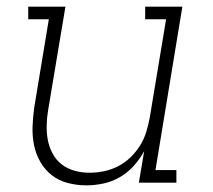

<svg xmlns="http://www.w3.org/2000/svg" viewBox="-20 -550 640 578"><path d="M240 8Q212 8 184.5 1Q157 -6 136 -22.5Q115 -39 101.5 -62.5Q88 -86 82.5 -113Q77 -140 78 -168.5Q79 -197 83 -226L127 -492H65V-530H177L125 -219Q121 -196 120.5 -173Q120 -150 124 -128.5Q128 -107 138.5 -87.5Q149 -68 166 -55Q183 -42 204.5 -36Q226 -30 249 -30Q271 -30 293 -34.5Q315 -39 335.5 -49.5Q356 -60 373 -76.5Q390 -93 402 -112.5Q414 -132 420.5 -153.5Q427 -175 431 -197L480 -492H417V-530H529L448 -38H511V0H398L414 -95Q401 -71 382.5 -50.5Q364 -30 340.5 -16.5Q317 -3 291 2.5Q265 8 240 8Z"/></svg>

Font: Iosevka Slab XLtExObl
Style: Regular
Weight: 200
Width: 7
Italic angle: -9°
Monospace: yes
Designer: Belleve Invis
Foundry: Belleve Invis
Version: Version 11.1.1; ttfautohint (v1.8.3)